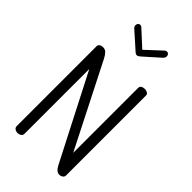

<svg xmlns="http://www.w3.org/2000/svg" viewBox="-293 -1072 1158 1158"><g transform="rotate(45 286.5 -492.5)"><path d="M400 -985Q408 -985 413.5 -978.5Q419 -972 419 -963Q419 -951 407 -940L306 -850Q294 -840 286 -840Q276 -840 266 -850L165 -940Q152 -950 152 -963Q152 -972 157.5 -978.5Q163 -985 171 -985Q180 -985 186 -979L286 -887L385 -979Q391 -985 400 -985ZM420 -38 142 -579V-26Q142 -14 132 -7Q122 0 109 0Q95 0 85.5 -7Q76 -14 76 -26V-706Q76 -719 85.5 -725Q95 -731 109 -731Q126 -731 138 -719Q150 -707 161 -685L431 -153V-707Q431 -719 440.5 -725Q450 -731 464 -731Q477 -731 487 -725Q497 -719 497 -707V-26Q497 -14 487 -7Q477 0 464 0Q439 0 420 -38Z"/></g></svg>

Font: Dosis
Style: Regular
Weight: 400
Designer: Edgar Tolentino, Pablo Impallari, Igino Marini
Foundry: Edgar Tolentino, Pablo Impallari, Igino Marini
Version: Version 1.007;Glyphs 3.1.1 (3134)